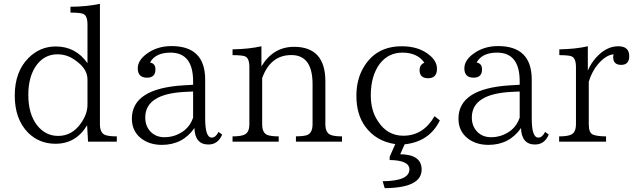

<svg xmlns="http://www.w3.org/2000/svg" viewBox="-20 -750 3308 1003"><path d="M590.3 -9.8H439.9L435.1 -95.7Q377 1 270 1Q185.1 1 127 -56.6Q57.1 -127 57.1 -251Q57.1 -375.5 128.9 -447.3Q189 -507.3 271 -507.3Q375.5 -507.3 437 -419.9V-622.1Q437 -668.9 414.1 -677.7Q398.9 -684.1 348.1 -684.1V-714.8Q430.2 -714.8 502 -730V-102.1Q502 -55.2 529.3 -44.9Q548.8 -37.6 590.3 -37.6ZM437 -203.1V-335Q437 -390.1 376 -433.1Q332.5 -466.3 280.3 -466.3Q211.4 -466.3 168.9 -407.2Q127.9 -348.1 127.9 -254.4Q127.9 -153.3 174.8 -94.2Q218.3 -40 284.2 -40Q355.5 -40 401.9 -105Q437 -153.8 437 -203.1Z M1140.6 -46.9Q1118.7 4.9 1068.8 4.9Q998.5 4.9 995.6 -81.1Q934.6 6.8 825.7 6.8Q759.8 6.8 715.8 -28.3Q668.9 -65.9 668.9 -130.4Q668.9 -287.6 938 -304.2L988.8 -307.1V-325.2Q988.8 -475.1 870.6 -475.1Q792 -475.1 763.7 -423.3Q792 -418.9 792 -387.2Q792 -344.2 748 -344.2Q699.7 -344.2 699.7 -393.1Q699.7 -434.1 745.6 -468.3Q800.3 -509.3 876 -509.3Q1051.8 -509.3 1051.8 -334V-130.9Q1051.8 -31.2 1085.9 -31.2Q1106.9 -31.2 1121.6 -61ZM988.8 -135.3V-272L946.8 -270Q738.8 -259.8 738.8 -136.2Q738.8 -90.3 767.6 -61Q795.9 -33.2 838.9 -33.2Q897 -33.2 943.8 -69.3Q975.1 -94.7 988.8 -135.3Z M1766.6 -9.8H1525.9V-37.6Q1558.1 -37.6 1579.6 -43Q1612.8 -51.8 1612.8 -101.1V-311Q1612.8 -462.4 1502 -462.4Q1393.1 -462.4 1349.6 -342.3V-101.1Q1349.6 -55.2 1377 -44.9Q1396.5 -37.6 1436 -37.6V-9.8H1194.8V-37.6Q1230.5 -37.6 1250 -43.9Q1282.7 -52.7 1282.7 -101.1V-399.9Q1282.7 -447.3 1258.8 -456.1Q1242.2 -461.9 1194.8 -461.9V-492.2Q1280.8 -493.7 1345.7 -508.3V-403.3Q1407.2 -505.4 1516.1 -505.4Q1679.7 -505.4 1679.7 -325.2V-101.1Q1679.7 -55.7 1708.5 -44.9Q1726.6 -37.6 1766.6 -37.6Z M2015.6 68.8 2044.9 2.9Q1943.8 -12.2 1887.7 -89.4Q1841.8 -152.8 1841.8 -249Q1841.8 -331.5 1876 -392.1Q1940.4 -508.3 2078.6 -508.3Q2170.4 -508.3 2225.6 -460.4Q2262.7 -429.2 2262.7 -391.1Q2262.7 -341.3 2216.8 -341.3Q2171.9 -341.3 2171.9 -383.3Q2171.9 -412.1 2196.8 -422.4Q2160.6 -475.1 2082 -475.1Q2009.8 -475.1 1964.8 -418Q1917 -355 1917 -252Q1917 -171.9 1954.1 -117.2Q2002.9 -41 2086.9 -41Q2191.4 -41 2250 -143.1L2277.8 -121.1Q2223.6 -9.8 2093.8 3.9L2070.8 55.7Q2182.6 57.1 2182.6 135.7Q2182.6 231.4 1989.7 232.9L1979 196.8Q2118.7 195.3 2118.7 134.8Q2118.7 87.4 2015.6 85.9Z M2846.7 -46.9Q2824.7 4.9 2774.9 4.9Q2704.6 4.9 2701.7 -81.1Q2640.6 6.8 2531.7 6.8Q2465.8 6.8 2421.9 -28.3Q2375 -65.9 2375 -130.4Q2375 -287.6 2644 -304.2L2694.8 -307.1V-325.2Q2694.8 -475.1 2576.7 -475.1Q2498 -475.1 2469.7 -423.3Q2498 -418.9 2498 -387.2Q2498 -344.2 2454.1 -344.2Q2405.8 -344.2 2405.8 -393.1Q2405.8 -434.1 2451.7 -468.3Q2506.3 -509.3 2582 -509.3Q2757.8 -509.3 2757.8 -334V-130.9Q2757.8 -31.2 2792 -31.2Q2813 -31.2 2827.6 -61ZM2694.8 -135.3V-272L2652.8 -270Q2444.8 -259.8 2444.8 -136.2Q2444.8 -90.3 2473.6 -61Q2502 -33.2 2544.9 -33.2Q2603 -33.2 2649.9 -69.3Q2681.2 -94.7 2694.8 -135.3Z M3050.8 -380.9Q3073.2 -435.1 3121.1 -475.1Q3163.1 -508.3 3210 -508.3Q3267.1 -508.3 3267.1 -457Q3267.1 -411.1 3225.1 -411.1Q3183.1 -411.1 3183.1 -452.1Q3183.1 -455.6 3185.1 -466.3Q3146 -462.9 3105 -416Q3072.3 -377.9 3055.7 -323.2V-101.1Q3055.7 -55.7 3077.6 -46.9Q3100.6 -37.6 3146 -37.6V-9.8H2900.9V-37.6Q2936.5 -37.6 2956.1 -43.9Q2988.8 -52.7 2988.8 -101.1V-399.9Q2988.8 -447.3 2964.8 -456.1Q2948.2 -461.9 2901.9 -461.9V-492.2Q2987.3 -493.7 3050.8 -508.3Z"/></svg>

Font: I.Ming
Style: Regular
Weight: 400
Designer: Ichiten Fonts Project
Version: Version 6.11; Dec 27, 2019